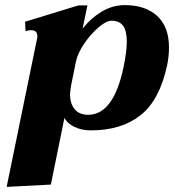

<svg xmlns="http://www.w3.org/2000/svg" viewBox="-20 -500 684 751"><path d="M125 -349Q126 -353 126 -359Q126 -382 101 -382Q93 -382 80 -378L78 -415L287 -479H322L303 -388Q334 -428 377 -454Q420 -480 468 -480Q549 -480 595 -437.5Q641 -395 641 -314Q641 -280 634 -246Q605 -109 530 -49.5Q455 10 335 10Q300 10 271.5 -3.5Q243 -17 232 -39L179 222L6 231ZM464 -241Q476 -300 476 -338Q476 -379 461.5 -399Q447 -419 416 -419Q396 -419 365.5 -393Q335 -367 309.5 -329.5Q284 -292 277 -259L258 -165Q254 -141 254 -131Q254 -95 272 -73Q290 -51 325 -51Q425 -51 464 -241Z"/></svg>

Font: Taviraj
Style: Bold Italic
Weight: 700
Italic angle: -12°
Designer: Katatrad Team
Foundry: CadsonDemak
Version: Version 1.001